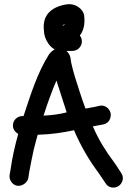

<svg xmlns="http://www.w3.org/2000/svg" viewBox="-20 -838 624 905"><path d="M286.9 -724.9C284.4 -722.2 280.2 -718.4 275.1 -714.7C275.3 -720.6 282.3 -723.4 286.9 -724.9ZM267 -598H321C345.8 -598 366 -618.2 366 -643C366 -653.4 362.6 -662.2 356.3 -670.2C373.5 -693.1 381.7 -724.1 376.8 -763.1C372.4 -798.7 331.7 -822.8 296.7 -817.8C244.1 -811.2 193.8 -783.5 187.3 -729C184.3 -714 187 -699.6 187 -693C187 -658.9 215.7 -598 267 -598ZM65.9 -206.9C50.9 -153.5 37.2 -93.7 29.3 -35.9L25.4 -14.5C23.3 -3.1 26.4 9.3 32.9 18.7C59.4 57 109.2 31.3 113.8 -0.5L116.7 -21C123.3 -57.4 130.5 -94.6 139.4 -134.4C144.3 -155.6 151 -177.2 157.7 -203H161.3C224 -204.7 275.8 -213 328.9 -224.1C360.5 -149.8 400.6 -81.8 443.9 -24.1C456.7 -6.7 464.6 7.6 478.1 26.7C492.1 49.4 521 50.4 538 39.5C554.4 29 568.4 3.1 551.6 -22.2C539.9 -38.6 530.8 -55.9 515 -77C477.3 -127.3 444.7 -179.6 417.6 -242.3C427.7 -244.3 436.8 -246 444.5 -247.4L466.5 -251.4C495.9 -256.8 506.5 -286.9 500.7 -307.5C495.6 -325.8 475 -345.2 449.5 -339.4L428.1 -334.5C417 -332.6 400.9 -329.6 383 -326.2C373.1 -352.2 364.1 -378.2 355.8 -404.6C339.8 -453.7 324.3 -501 315.5 -543C312.8 -556.6 314.3 -573.2 300.5 -590.4C295.3 -596.8 288.5 -601.6 281.3 -605.1C243.1 -623.3 216.3 -590 208.9 -578.3C155.8 -493.4 124.5 -392.4 91 -291H86C63 -291 41 -273 41 -247C41 -229.2 49.7 -216.1 65.9 -206.9ZM185.3 -293C202.6 -347.8 225.9 -412.4 246.1 -458.2C249.3 -446.9 294.3 -308.3 294.3 -308.3C259 -299.3 225.7 -295.1 185.3 -293Z"/></svg>

Font: Just Breathe
Style: Bd
Weight: 400
Foundry: Cannot Into Space Fonts
Version: Version 0.72